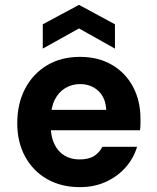

<svg xmlns="http://www.w3.org/2000/svg" viewBox="-20 -758 645 790"><path d="M309 12Q232 12 174 -21Q116 -54 83.5 -113.5Q51 -173 51 -251Q51 -331 83 -392.5Q115 -454 173 -489Q231 -524 309 -524Q385 -524 441 -491Q497 -458 527.5 -400.5Q558 -343 558 -270Q558 -260 558 -247.5Q558 -235 556 -222H151V-306H417Q415 -355 385 -383.5Q355 -412 309 -412Q276 -412 248.5 -395.5Q221 -379 205 -347Q189 -315 189 -266V-236Q189 -196 203.5 -165.5Q218 -135 244.5 -118.5Q271 -102 307 -102Q345 -102 367 -116Q389 -130 401 -154H544Q530 -107 497 -69.5Q464 -32 416 -10Q368 12 309 12ZM156 -558V-658L305 -738L453 -658V-558L305 -641Z"/></svg>

Font: DM Sans 12pt ExtraBold
Style: Regular
Weight: 800
Version: Version 4.004;gftools[0.9.30]